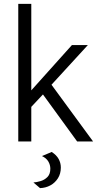

<svg xmlns="http://www.w3.org/2000/svg" viewBox="-20 -728 509 988"><path d="M74 0V-708H141V-263L350 -496H432L245 -292L459 0H377L201 -242L141 -178V0ZM186 240 152 211Q168 210 188.5 204Q209 198 224 183Q239 168 239 140Q239 121 229 103.5Q219 86 196 75L246 54Q271 70 282 90.5Q293 111 293 134Q293 166 278 189.5Q263 213 239 226Q215 239 186 240Z"/></svg>

Font: Atkinson Hyperlegible Next Light
Style: Regular
Weight: 300
Designer: Elliott Scott, Megan Eiswerth, Linus Boman, Theodore Petrosky, Letters from Sweden
Foundry: Applied Design Works, Letters from Sweden
Version: Version 2.001